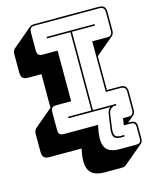

<svg xmlns="http://www.w3.org/2000/svg" viewBox="-146 -828 998 1231"><g transform="rotate(-15 352.5 -212.5)"><path d="M393 305Q324 305 297.5 270Q271 235 282 158L289 119H75Q51 119 40 108Q29 97 29 73V-46Q29 -59 32.5 -68Q36 -77 43 -83L164 -185V-408H75Q51 -408 40 -419Q29 -430 29 -454V-575Q29 -588 32.5 -597Q36 -606 43 -612L172 -721Q177 -725 185.5 -727.5Q194 -730 204 -730H630Q654 -730 665 -719Q676 -708 676 -684V-563Q676 -550 672.5 -541Q669 -532 662 -526L543 -426V-201H630Q654 -201 665 -190Q676 -179 676 -155V-36Q676 -23 672.5 -14Q669 -5 662 1L620 36H630Q657 36 666.5 45.5Q676 55 676 80V152Q676 165 673 174Q670 183 664 188L534 297Q530 301 522 303Q514 305 504 305ZM666 152V80Q666 61 658.5 53.5Q651 46 630 46H589L596 0H630Q638 0 645 -1.5Q652 -3 656 -7Q661 -11 663.5 -18.5Q666 -26 666 -36V-155Q666 -174 657.5 -182.5Q649 -191 630 -191H533V-527H630Q638 -527 645 -528.5Q652 -530 656 -534Q661 -538 663.5 -545.5Q666 -553 666 -563V-684Q666 -703 657.5 -711.5Q649 -720 630 -720H204Q196 -720 189 -718.5Q182 -717 178 -713Q173 -709 170.5 -701.5Q168 -694 168 -684V-563Q168 -544 176.5 -535.5Q185 -527 204 -527H303V-191H204Q196 -191 189 -189.5Q182 -188 178 -184Q173 -180 170.5 -172.5Q168 -165 168 -155V-36Q168 -17 176.5 -8.5Q185 0 204 0H430L421 51Q411 120 434.5 153Q458 186 522 186H633Q642 186 648 184.5Q654 183 658 180Q662 176 664 169Q666 162 666 152ZM552 116Q515 116 505 97Q495 78 501 41L513 -42Q516 -60 519.5 -69.5Q523 -79 533 -87Q534 -88 535 -88.5Q536 -89 537 -90H258V-100H413V-620H258V-630H576V-620H423V-100H576V-90H556Q550 -87 545.5 -84Q541 -81 538 -78Q531 -72 528 -64.5Q525 -57 523 -42L511 43Q507 73 514 89.5Q521 106 552 106H576V116Z"/></g></svg>

Font: Bungee Shade
Style: Regular
Weight: 400
Designer: David Jonathan Ross
Foundry: David Jonathan Ross
Version: Version 1.001;PS 1.0;hotconv 1.0.72;makeotf.lib2.5.5900